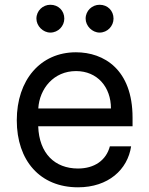

<svg xmlns="http://www.w3.org/2000/svg" viewBox="-20 -771 624 802"><path d="M305.8 11.4C432.5 11.4 513.1 -62.5 527.7 -159.8H438.9C423.7 -101.6 374.6 -67.1 305.8 -67.1C209.5 -67.1 143.5 -129.6 139.6 -243.6H533.7V-279.5C533.7 -481.2 413.7 -552.6 297.2 -552.6C148.4 -552.6 50.1 -436.4 50.1 -268.5C50.1 -100.5 147 11.4 305.8 11.4ZM132.1 -693.2C132.1 -662.6 159.4 -634.9 190.3 -634.9C223.7 -634.9 248.6 -662.6 248.6 -693.2C248.6 -726.6 223.7 -751.1 190.3 -751.1C159.4 -751.1 132.1 -726.6 132.1 -693.2ZM139.9 -317.8C144.9 -400.6 204.2 -474.1 297.6 -474.1C386.4 -474.1 443.5 -407.7 443.5 -317.8ZM337.7 -693.2C337.7 -662.6 365.1 -634.9 396 -634.9C429.3 -634.9 454.2 -662.6 454.2 -693.2C454.2 -726.6 429.3 -751.1 396 -751.1C365.1 -751.1 337.7 -726.6 337.7 -693.2Z"/></svg>

Font: GiG Sans Text
Style: Regular
Weight: 400
Designer: Andreas Faust
Version: Version 1.100;FEAKit 1.0